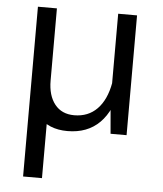

<svg xmlns="http://www.w3.org/2000/svg" viewBox="-52 -551 685 807"><g transform="rotate(5 290.5 -147.0)"><path d="M75.4 -505.4V210.9H155.1V-505.4ZM76.1 -188.3Q76.1 -98.2 119.9 -46.8Q163.8 4.5 244.1 4.5Q328.2 4.5 379.9 -47.1Q431.6 -98.8 450 -200.9L414.3 -213.5Q401.3 -141.6 363.5 -102.9Q325.7 -64.2 266.6 -64.2Q214 -64.2 184.7 -101Q155.5 -137.9 155.5 -201.3V-505.4H76.1ZM493.6 -505.4H414V-139L426 0H493.6Z"/></g></svg>

Font: Estedad-FD VF
Style: Regular
Weight: 100
Designer: Amin Abedi
Version: Version 7.3